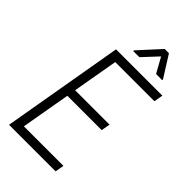

<svg xmlns="http://www.w3.org/2000/svg" viewBox="-272 -980 1058 1058"><g transform="rotate(45 257.0 -451.0)"><path d="M412.1 -340.3H144.5L94.2 -51.8H402.3L393.1 0H30.3L153.3 -710.9H514.2L504.9 -658.2H199.7L153.3 -392.1H421.4ZM453.6 -776.4 453.1 -770.5 405.3 -771 356.4 -858.9 274.9 -771.5 227.1 -771 227.5 -777.3 341.3 -901.9H374.5Z"/></g></svg>

Font: MAUL Condensed Light Italic
Style: Light Italic
Weight: 300
Italic angle: -12°
Designer: MAUL
Version: Version 1.0; 2020; ttfautohint (v1.8.3)